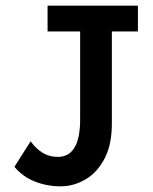

<svg xmlns="http://www.w3.org/2000/svg" viewBox="-20 -643 540 678"><path d="M194 15Q146 15 103 -2Q60 -19 31 -54L88 -144Q107 -118 130.5 -103.5Q154 -89 184 -89Q263 -89 263 -221V-532H148V-623H467V-532H375V-213Q376 -135 350 -84.5Q324 -34 282 -9.5Q240 15 194 15Z"/></svg>

Font: Inconsolata
Style: Bold
Weight: 700
Monospace: yes
Designer: Raph Levien, Cyreal, Brenton Simpson
Foundry: Raph Levien, Cyreal, Google
Version: Version 3.100; ttfautohint (v1.8.4.7-5d5b)